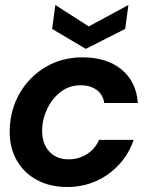

<svg xmlns="http://www.w3.org/2000/svg" viewBox="-20 -738 588 770"><path d="M250 12Q179 12 126.5 -17Q74 -46 45.5 -98Q17 -150 19 -218Q21 -298 59 -364Q97 -430 162.5 -469Q228 -508 311 -508Q407 -508 466.5 -460Q526 -412 533 -325H398Q393 -359 367.5 -377.5Q342 -396 304 -396Q258 -396 224 -370Q190 -344 170 -303Q150 -262 149 -217Q148 -163 177 -131Q206 -99 255 -99Q296 -99 329 -120Q362 -141 377 -177H516Q497 -121 457.5 -78Q418 -35 364.5 -11.5Q311 12 250 12ZM324 -542 189 -622 202 -718 336 -632 495 -718 482 -622Z"/></svg>

Font: Host Grotesk
Style: Bold Italic
Weight: 700
Italic angle: -8°
Designer: Doğukan Karapınar
Foundry: Element Type
Version: Version 1.003; ttfautohint (v1.8.4.7-5d5b)